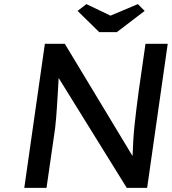

<svg xmlns="http://www.w3.org/2000/svg" viewBox="-20 -913 835 933"><path d="M98 0 198 -700H295L624 -155Q624 -164 625 -173Q626 -202 628 -235.5Q630 -269 634 -306.5Q638 -344 643 -385Q648 -426 654 -470L687 -700H795L695 0H596L265 -534Q262 -493 261 -463Q258 -420 256.5 -390.5Q255 -361 253 -342.5Q251 -324 250 -312Q249 -300 248 -291L206 0ZM462 -757 357 -860 400 -893 517 -837 650 -893 683 -860 548 -757Z"/></svg>

Font: Lexend
Style: Italic
Weight: 400
Italic angle: -8.13011°
Designer: Bonnie Shaver-Troup, Thomas Jockin
Foundry: Lexend
Version: Version 1.007